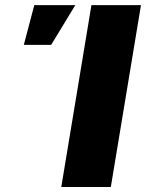

<svg xmlns="http://www.w3.org/2000/svg" viewBox="-20 -748 584 768"><path d="M543.9 -727.5 423.3 0H225.1L345.7 -727.5ZM75.2 -568.4 117.2 -727.5H281.2L184.6 -568.4Z"/></svg>

Font: Inter 17pt Black
Style: Italic
Weight: 900
Italic angle: -9.3988°
Version: Version 4.001;git-66647c0bb